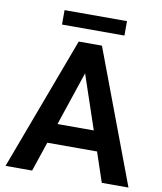

<svg xmlns="http://www.w3.org/2000/svg" viewBox="-93 -936 853 1010"><g transform="rotate(10 333.5 -430.5)"><path d="M520 0 466.8 -158.2H201.2L147.9 0H5.9L271.5 -710.9H395.5L662.6 0ZM236.8 -264.2H430.7L333.5 -552.2ZM502.9 -860.8V-783.7H169.4V-860.8Z"/></g></svg>

Font: Vazirmatn RD SemiBold
Style: Regular
Weight: 600
Designer: Saber Rastikerdar
Foundry: Saber Rastikerdar
Version: Version 32.102